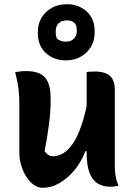

<svg xmlns="http://www.w3.org/2000/svg" viewBox="-20 -883 640 913"><path d="M104 -545Q142 -545 168 -533.5Q194 -522 207.5 -493.5Q221 -465 221 -411Q221 -381 219 -352Q217 -323 213 -292.5Q209 -262 204 -230.5Q199 -199 192 -164Q201 -152 210.5 -146Q220 -140 232 -140Q256 -140 279.5 -153.5Q303 -167 325.5 -199Q348 -231 367 -286Q386 -341 401 -424V-164H386Q367 -114 335 -75Q303 -36 264 -13Q225 10 183 10Q160 10 140 -4.5Q120 -19 105 -43Q90 -67 81 -96Q72 -125 72 -154Q72 -193 72 -231.5Q72 -270 72 -309Q72 -348 72 -386Q72 -432 67.5 -464.5Q63 -497 52 -540Q65 -542 77 -543.5Q89 -545 104 -545ZM430 -543Q466 -543 487 -532.5Q508 -522 517 -503Q526 -484 526 -457Q526 -392 526 -331Q526 -270 526 -213Q526 -156 526 -99Q526 -82 527.5 -63.5Q529 -45 533.5 -28.5Q538 -12 544 0Q538 1 531 2.5Q524 4 517.5 4.5Q511 5 504 5Q471 5 445.5 -10Q420 -25 406 -60.5Q392 -96 392 -158Q392 -224 392 -290.5Q392 -357 392 -420.5Q392 -484 392 -540Q400 -542 406 -542Q412 -542 417.5 -542.5Q423 -543 430 -543ZM298 -863Q336 -863 366 -847Q396 -831 413 -803Q430 -775 430 -736V-729Q430 -671 391 -633.5Q352 -596 292 -596Q236 -596 198 -631Q160 -666 160 -724V-731Q160 -770 178 -799.5Q196 -829 227 -846Q258 -863 298 -863ZM298 -786Q273 -786 259 -772.5Q245 -759 245 -735V-728Q245 -720 246.5 -712.5Q248 -705 251 -699Q261 -691 271.5 -688Q282 -685 294 -685Q317 -685 331 -699Q345 -713 345 -733V-740Q345 -750 343 -758Q341 -766 335 -773Q327 -780 318.5 -783Q310 -786 298 -786Z"/></svg>

Font: Recursive Monospace Casual
Style: Bold
Weight: 700
Version: Version 1.047